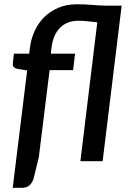

<svg xmlns="http://www.w3.org/2000/svg" viewBox="-20 -754 601 898"><path d="M212 -426 161.5 -18.5 137.5 80Q130.5 101.5 117.8 113Q105 124.5 82 124.5H39.5L107 -424.5L63.5 -431.5Q51.5 -434 45 -440Q38.5 -446 40 -457.5L45 -503H116.5L119.5 -528Q124.5 -569.5 141 -606.8Q157.5 -644 185.2 -672.2Q213 -700.5 251.8 -717.2Q290.5 -734 340.5 -734Q378 -734 412 -731Q446 -728 479 -727.5H549L460 0H356L435 -649.5Q412.5 -652 390.2 -654.5Q368 -657 347.5 -657Q293.5 -657 260.5 -623.8Q227.5 -590.5 220.5 -528L218 -503H331L322 -426Z"/></svg>

Font: Lato SemiBold
Style: Italic
Weight: 600
Italic angle: -7°
Designer: Lukasz Dziedzic with Adam Twardoch and Botio Nikoltchev
Foundry: tyPoland Lukasz Dziedzic
Version: Version 2.015; 2015-08-06; http://www.latofonts.com/